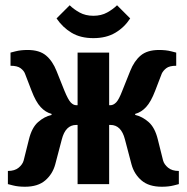

<svg xmlns="http://www.w3.org/2000/svg" viewBox="-20 -700 710 730"><path d="M75 10Q49 10 29.5 5Q10 0 10 0V-50Q36 -50 51 -62.5Q66 -75 70 -90L90 -170Q101 -215 125 -236Q149 -257 176 -263V-267Q153 -273 134.5 -293Q116 -313 100 -355L75 -420Q71 -431 58.5 -440.5Q46 -450 20 -450V-500Q20 -500 39.5 -505Q59 -510 85 -510Q130 -510 155 -489Q180 -468 195 -430L225 -355Q239 -321 249 -310.5Q259 -300 270 -300H275V-500H395V-300H400Q411 -300 421.5 -310.5Q432 -321 445 -355L475 -430Q490 -468 515 -489Q540 -510 585 -510Q611 -510 630.5 -505Q650 -500 650 -500V-450Q624 -450 612 -440.5Q600 -431 595 -420L570 -355Q554 -313 535.5 -293Q517 -273 494 -267V-263Q521 -257 545 -236Q569 -215 580 -170L600 -90Q604 -75 619 -62.5Q634 -50 660 -50V0Q660 0 640.5 5Q621 10 595 10Q546 10 518 -14Q490 -38 480 -75L455 -170Q441 -225 400 -225H395V0H275V-225H270Q229 -225 215 -170L190 -75Q180 -38 152 -14Q124 10 75 10ZM335 -555Q286 -555 252 -575.5Q218 -596 195 -630L245 -680Q260 -665 282.5 -652.5Q305 -640 335 -640Q365 -640 387.5 -652.5Q410 -665 425 -680L475 -630Q453 -596 418.5 -575.5Q384 -555 335 -555Z"/></svg>

Font: Cuprum
Style: Regular
Weight: 400
Designer: Jovanny Lemonad
Foundry: Jovanny Lemonad
Version: Version 3.000